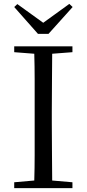

<svg xmlns="http://www.w3.org/2000/svg" viewBox="-20 -966 445 986"><path d="M53 0V-30L156 -39Q158 -103 158 -168Q158 -252 158 -337V-391Q158 -476 158 -560Q158 -625 156 -690L53 -698V-728H352V-698L248 -690Q247 -626 247 -561Q246 -476 246 -391V-337Q246 -252 247 -168Q247 -104 248 -39L352 -30V0ZM69 -945 202 -849 336 -946 353 -930 229 -792H175L53 -930Z"/></svg>

Font: Early Summer Mincho
Style: Regular
Weight: 400
Designer: GuiWonder
Version: Version 1.002